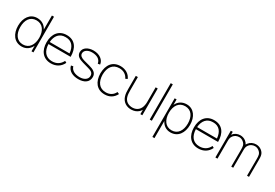

<svg xmlns="http://www.w3.org/2000/svg" viewBox="62 -2007 5002 3498"><g transform="rotate(30 2563.0 -258.0)"><path d="M483.3 -750V-454.2C444.8 -530.2 375 -578.1 278.1 -578.1C127.1 -578.1 41.7 -447.9 41.7 -282.3C41.7 -113.5 127.1 15.6 286.5 15.6C380.2 15.6 449 -36.5 486.5 -116.7V0H527.1V-750ZM286.5 -28.1C156.2 -28.1 88.5 -137.5 88.5 -282.3C88.5 -426 152.1 -534.4 286.5 -534.4C417.7 -534.4 486.5 -429.2 486.5 -282.3C486.5 -137.5 418.8 -28.1 286.5 -28.1Z M899 -28.1C764.6 -28.1 692.7 -122.9 688.5 -268.8H1155.2C1155.2 -453.1 1072.9 -578.1 899 -578.1C734.4 -578.1 641.7 -458.3 641.7 -281.2C641.7 -107.3 733.3 15.6 899 15.6C1009.4 15.6 1095.8 -36.5 1141.7 -134.4L1105.2 -155.2C1063.5 -70.8 992.7 -28.1 899 -28.1ZM899 -534.4C1027.1 -536.5 1094.8 -450 1106.2 -312.5H689.6C699 -444.8 768.8 -536.5 899 -534.4Z M1690.6 -415.6C1681.2 -508.3 1591.7 -578.1 1461.5 -578.1C1356.2 -578.1 1255.2 -527.1 1255.2 -427.1C1255.2 -343.8 1326 -311.5 1407.3 -288.5L1510.4 -259.4C1583.3 -239.6 1642.7 -221.9 1642.7 -147.9C1642.7 -71.9 1569.8 -29.2 1480.2 -29.2C1393.8 -29.2 1305.2 -60.4 1283.3 -143.8L1238.5 -135.4C1261.5 -29.2 1364.6 14.6 1476 14.6C1601 14.6 1689.6 -40.6 1689.6 -152.1C1689.6 -239.6 1619.8 -277.1 1528.1 -301C1472.9 -315.6 1434.4 -325 1407.3 -333.3C1338.5 -352.1 1301 -381.2 1301 -427.1C1301 -490.6 1366.7 -536.5 1460.4 -534.4C1546.9 -532.3 1629.2 -502.1 1645.8 -407.3Z M2257.3 -438.5C2222.9 -525 2135.4 -578.1 2031.2 -578.1C1864.6 -578.1 1777.1 -461.5 1774 -281.2C1777.1 -105.2 1863.5 15.6 2031.2 15.6C2133.3 15.6 2210.4 -31.3 2257.3 -121.9L2214.6 -140.6C2180.2 -66.7 2113.5 -28.1 2031.2 -28.1C1892.7 -28.1 1822.9 -128.1 1820.8 -281.2C1822.9 -431.3 1889.6 -534.4 2031.2 -534.4C2115.6 -534.4 2184.4 -492.7 2215.6 -420.8Z M2774 -562.5V-253.1C2774 -229.2 2771.9 -206.3 2766.7 -183.3C2759.4 -141.7 2740.6 -102.1 2710.4 -75C2681.2 -46.9 2640.6 -32.3 2599 -30.2C2556.2 -28.1 2514.6 -37.5 2480.2 -59.4C2409.4 -107.3 2400 -187.5 2400 -288.5V-562.5H2356.2V-288.5C2354.2 -182.3 2370.8 -82.3 2456.2 -24C2500 5.2 2552.1 15.6 2601 11.5C2651 9.4 2702.1 -8.3 2739.6 -43.8C2754.2 -58.3 2766.7 -74 2777.1 -91.7V0H2817.7V-562.5Z M2974 0V-765.6H3017.7V0Z M3422.9 -578.1C3322.9 -578.1 3253.1 -528.1 3214.6 -447.9V-562.5H3174V250H3217.7V-110.4C3256.3 -33.3 3322.9 15.6 3414.6 15.6C3574 15.6 3659.4 -113.5 3659.4 -282.3C3659.4 -447.9 3574 -578.1 3422.9 -578.1ZM3414.6 -28.1C3282.3 -28.1 3214.6 -137.5 3214.6 -282.3C3214.6 -429.2 3283.3 -534.4 3414.6 -534.4C3549 -534.4 3612.5 -426 3612.5 -282.3C3612.5 -137.5 3544.8 -28.1 3414.6 -28.1Z M4000 -28.1C3865.6 -28.1 3793.8 -122.9 3789.6 -268.8H4256.2C4256.2 -453.1 4174 -578.1 4000 -578.1C3835.4 -578.1 3742.7 -458.3 3742.7 -281.2C3742.7 -107.3 3834.4 15.6 4000 15.6C4110.4 15.6 4196.9 -36.5 4242.7 -134.4L4206.2 -155.2C4164.6 -70.8 4093.8 -28.1 4000 -28.1ZM4000 -534.4C4128.1 -536.5 4195.8 -450 4207.3 -312.5H3790.6C3800 -444.8 3869.8 -536.5 4000 -534.4Z M4994.8 -541.7C4961.5 -566.7 4920.8 -578.1 4881.2 -578.1C4824 -578.1 4767.7 -553.1 4733.3 -507.3C4726 -499 4719.8 -488.5 4714.6 -479.2C4704.2 -501 4688.5 -521.9 4662.5 -541.7C4629.2 -566.7 4588.5 -578.1 4549 -578.1C4491.7 -578.1 4435.4 -553.1 4401 -507.3L4395.8 -501V-562.5H4355.2V0H4399V-374C4399 -413.5 4403.1 -447.9 4430.2 -483.3C4458.3 -518.8 4501 -538.5 4547.9 -538.5C4579.2 -538.5 4610.4 -527.1 4634.4 -507.3C4688.5 -464.6 4689.6 -420.8 4689.6 -347.9L4688.5 0H4730.2L4731.2 -347.9V-374C4731.2 -413.5 4735.4 -447.9 4762.5 -483.3C4790.6 -518.8 4833.3 -538.5 4880.2 -538.5C4911.5 -538.5 4942.7 -527.1 4966.7 -507.3C5020.8 -464.6 5021.9 -420.8 5021.9 -347.9L5020.8 0H5062.5L5063.5 -347.9C5063.5 -434.4 5062.5 -489.6 4994.8 -541.7Z"/></g></svg>

Font: Manrope3 Thin
Style: Regular
Weight: 100
Width: 4
Designer: Mikhail Sharanda
Foundry: Mikhail Sharanda
Version: Version 3.000;PS 003.000;hotconv 1.0.88;makeotf.lib2.5.64775